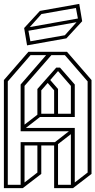

<svg xmlns="http://www.w3.org/2000/svg" viewBox="-20 -966 490 986"><path d="M119 -733 104 -822 185 -910 376 -944 387 -946 402 -857 321 -769 130 -735ZM193 -894 133 -827 380 -871 370 -925ZM126 -808 136 -754 313 -785 373 -852ZM0 0V-556H1L126 -700H324L450 -555V-73L355 0H258V-219H192V-73L97 0ZM86 -292V-532L217 -683H137L20 -548V-17H86V-236H262L334 -292ZM106 -525V-326L172 -377V-509L269 -619H288L364 -532V-365H185L113 -309H364V-29L430 -80V-548L313 -683H244ZM344 -525 278 -601 238 -555 278 -509V-382H344ZM192 -502V-382H258V-502L225 -540ZM278 -17H344V-277L278 -226ZM106 -219V-29L172 -80V-219Z"/></svg>

Font: Imposible
Style: Regular
Weight: 400
Designer: Rodrigo Fuenzalida
Foundry: fragTYPE
Version: Version 1.000